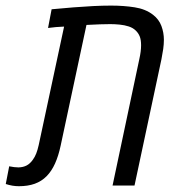

<svg xmlns="http://www.w3.org/2000/svg" viewBox="-62 -660 631 683"><path d="M5.4 2.4Q-6.3 2.4 -17.8 0.5Q-29.3 -1.5 -41.5 -5.4L-29.3 -68.4Q-10.3 -64.5 3.9 -64.5Q20.5 -64.9 33 -71.5Q45.4 -78.1 55.2 -92.3Q62 -101.6 66.9 -114Q71.8 -126.5 75.7 -144L166 -565.4Q151.9 -564.9 137.5 -563.7Q123 -562.5 108.9 -560.5L121.6 -627Q162.6 -630.9 199.2 -633.8Q235.8 -636.7 269.3 -638.4Q302.7 -640.1 333.5 -640.1Q377.9 -640.1 417 -634Q456.1 -627.9 482.4 -607.4Q503.4 -591.3 512.2 -567.6Q521 -543.9 521 -518.6Q521 -502.9 518.6 -485.6Q516.1 -468.3 512.2 -448.7L416.5 0H338.4L433.6 -449.7Q439.9 -477.5 439.9 -499Q439.9 -518.1 435.1 -530.3Q430.2 -542.5 420.9 -551.3Q411.1 -561 396 -565.9Q380.9 -570.8 363.5 -572.5Q346.2 -574.2 330.1 -574.2Q315.9 -574.2 294.2 -573.5Q272.5 -572.8 245.6 -571.3L153.8 -142.1Q146 -105.5 133.8 -78.4Q121.6 -51.3 103.8 -33.2Q85.9 -15.1 61.5 -6.3Q37.1 2.4 5.4 2.4Z"/></svg>

Font: Open Sans SemiCondensed
Style: Italic
Weight: 400
Width: 4
Italic angle: -12°
Designer: Monotype Design Team
Foundry: Monotype Imaging Inc.
Version: Version 3.000